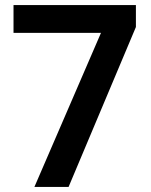

<svg xmlns="http://www.w3.org/2000/svg" viewBox="-20 -733 591 753"><path d="M376 -604 115 0H249L513 -627V-713H33V-604Z"/></svg>

Font: Noto Sans Bengali SemiBold
Style: Regular
Weight: 600
Designer: Jelle Bosma - Monotype Design Team
Foundry: Monotype Imaging Inc.
Version: Version 2.003